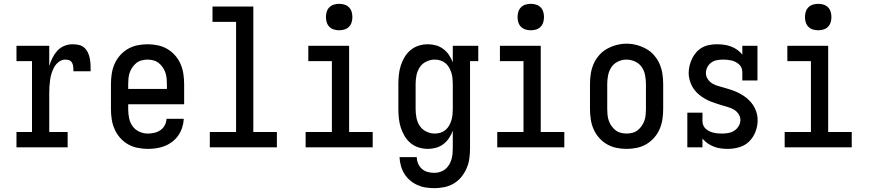

<svg xmlns="http://www.w3.org/2000/svg" viewBox="-20 -769 4540 1002"><path d="M66 0V-80H147V-450H66V-530H237V-424Q243 -445 253 -465.5Q263 -486 278 -503Q293 -520 314.5 -529Q336 -538 358 -538Q375 -538 391.5 -534.5Q408 -531 420 -520Q432 -509 439 -494Q446 -479 449 -462.5Q452 -446 452.5 -429.5Q453 -413 453 -397H363Q363 -404 363 -411Q363 -418 361.5 -425.5Q360 -433 357 -439.5Q354 -446 348.5 -450.5Q343 -455 335.5 -456.5Q328 -458 321 -458Q303 -458 288 -447Q273 -436 264 -420.5Q255 -405 249.5 -387.5Q244 -370 241.5 -352.5Q239 -335 238 -317Q237 -299 237 -281V-80H333V0Z M752 8Q725 8 698 2.5Q671 -3 648 -16Q625 -29 607 -49.5Q589 -70 578 -95Q567 -120 563 -146.5Q559 -173 559 -200V-330Q559 -357 563 -383.5Q567 -410 577.5 -434.5Q588 -459 606 -479.5Q624 -500 647 -513.5Q670 -527 696.5 -532.5Q723 -538 750 -538Q777 -538 803.5 -532.5Q830 -527 853 -513.5Q876 -500 894 -479.5Q912 -459 922.5 -434.5Q933 -410 937 -383.5Q941 -357 941 -330V-225H649V-200Q649 -177 653.5 -153.5Q658 -130 671.5 -111Q685 -92 706.5 -82Q728 -72 752 -72Q769 -72 786 -76Q803 -80 817.5 -90Q832 -100 840 -115.5Q848 -131 849 -149H939Q938 -126 931 -104Q924 -82 911 -63Q898 -44 880 -30Q862 -16 841 -7.5Q820 1 797.5 4.5Q775 8 752 8ZM649 -305H851V-330Q851 -345 849.5 -360.5Q848 -376 843 -390.5Q838 -405 829 -418Q820 -431 808 -440.5Q796 -450 780.5 -454Q765 -458 750 -458Q735 -458 719.5 -454Q704 -450 692 -440.5Q680 -431 671 -418Q662 -405 657 -390.5Q652 -376 650.5 -360.5Q649 -345 649 -330Z M1075 0V-80H1212V-655H1089V-735H1302V-80H1425V0Z M1575 0V-80H1712V-450H1589V-530H1802V-80H1925V0ZM1750 -611Q1736 -611 1722.5 -615Q1709 -619 1699 -629Q1689 -639 1685 -652.5Q1681 -666 1681 -680Q1681 -694 1685 -707.5Q1689 -721 1699 -731Q1709 -741 1722.5 -745Q1736 -749 1750 -749Q1764 -749 1777.5 -745Q1791 -741 1801 -731Q1811 -721 1815 -707.5Q1819 -694 1819 -680Q1819 -666 1815 -652.5Q1811 -639 1801 -629Q1791 -619 1777.5 -615Q1764 -611 1750 -611Z M2247 213Q2224 213 2201.5 209.5Q2179 206 2158 196.5Q2137 187 2119.5 172Q2102 157 2090 137.5Q2078 118 2072 95.5Q2066 73 2065 51H2155Q2155 68 2162 84.5Q2169 101 2182 112.5Q2195 124 2212 128.5Q2229 133 2247 133Q2262 133 2276.5 128.5Q2291 124 2303 114.5Q2315 105 2323 92Q2331 79 2335.5 64.5Q2340 50 2341.5 35Q2343 20 2343 5V-87Q2336 -67 2323.5 -48.5Q2311 -30 2294 -17Q2277 -4 2256 2Q2235 8 2213 8Q2188 8 2164.5 0.5Q2141 -7 2122.5 -22.5Q2104 -38 2091.5 -59Q2079 -80 2071.5 -103.5Q2064 -127 2061.5 -151.5Q2059 -176 2059 -200V-330Q2059 -354 2061.5 -378.5Q2064 -403 2071.5 -426.5Q2079 -450 2091.5 -471Q2104 -492 2122.5 -507.5Q2141 -523 2164.5 -530.5Q2188 -538 2213 -538Q2235 -538 2256 -532Q2277 -526 2294 -513Q2311 -500 2323.5 -481.5Q2336 -463 2343 -443V-530H2476V-450H2433V5Q2433 31 2429.5 57.5Q2426 84 2415.5 108.5Q2405 133 2388 154Q2371 175 2348.5 188.5Q2326 202 2299.5 207.5Q2273 213 2247 213ZM2249 -72Q2264 -72 2278.5 -76.5Q2293 -81 2304.5 -90.5Q2316 -100 2323.5 -113Q2331 -126 2335.5 -140.5Q2340 -155 2341.5 -170Q2343 -185 2343 -200V-330Q2343 -345 2341.5 -360Q2340 -375 2335.5 -389.5Q2331 -404 2323.5 -417Q2316 -430 2304.5 -439.5Q2293 -449 2278.5 -453.5Q2264 -458 2249 -458Q2226 -458 2204.5 -447.5Q2183 -437 2170.5 -418Q2158 -399 2153.5 -376Q2149 -353 2149 -330V-200Q2149 -177 2153.5 -154Q2158 -131 2170.5 -112Q2183 -93 2204.5 -82.5Q2226 -72 2249 -72Z M2575 0V-80H2712V-450H2589V-530H2802V-80H2925V0ZM2750 -611Q2736 -611 2722.5 -615Q2709 -619 2699 -629Q2689 -639 2685 -652.5Q2681 -666 2681 -680Q2681 -694 2685 -707.5Q2689 -721 2699 -731Q2709 -741 2722.5 -745Q2736 -749 2750 -749Q2764 -749 2777.5 -745Q2791 -741 2801 -731Q2811 -721 2815 -707.5Q2819 -694 2819 -680Q2819 -666 2815 -652.5Q2811 -639 2801 -629Q2791 -619 2777.5 -615Q2764 -611 2750 -611Z M3250 8Q3223 8 3196.5 2.5Q3170 -3 3147 -16.5Q3124 -30 3106 -50.5Q3088 -71 3077.5 -95.5Q3067 -120 3063 -146.5Q3059 -173 3059 -200V-330Q3059 -357 3063 -383.5Q3067 -410 3077.5 -434.5Q3088 -459 3106 -480Q3124 -501 3147.5 -514Q3171 -527 3197 -534Q3223 -541 3250 -541Q3277 -541 3303 -534Q3329 -527 3352.5 -514Q3376 -501 3394 -480Q3412 -459 3422.5 -434.5Q3433 -410 3437 -383.5Q3441 -357 3441 -330V-200Q3441 -173 3437 -146.5Q3433 -120 3422.5 -95.5Q3412 -71 3394 -50.5Q3376 -30 3353 -16.5Q3330 -3 3303.5 2.5Q3277 8 3250 8ZM3250 -72Q3265 -72 3280.5 -76Q3296 -80 3308 -89.5Q3320 -99 3329 -112Q3338 -125 3343 -139.5Q3348 -154 3349.5 -169.5Q3351 -185 3351 -200V-330Q3351 -353 3346.5 -376.5Q3342 -400 3329 -419Q3316 -438 3294 -448Q3272 -458 3249 -458Q3226 -458 3204.5 -447.5Q3183 -437 3170.5 -418Q3158 -399 3153.5 -376Q3149 -353 3149 -330V-200Q3149 -185 3150.5 -169.5Q3152 -154 3157 -139.5Q3162 -125 3171 -112Q3180 -99 3192 -89.5Q3204 -80 3219.5 -76Q3235 -72 3250 -72Z M3779 8Q3760 8 3741.5 5.5Q3723 3 3706 -3.5Q3689 -10 3673.5 -20.5Q3658 -31 3646 -46V0H3567V-181H3646V-136Q3646 -125 3650.5 -114.5Q3655 -104 3663.5 -96.5Q3672 -89 3682.5 -84Q3693 -79 3703.5 -76.5Q3714 -74 3725.5 -73Q3737 -72 3748 -72Q3765 -72 3781.5 -75Q3798 -78 3812 -87Q3826 -96 3835 -111Q3844 -126 3844 -143Q3844 -159 3834.5 -173.5Q3825 -188 3811 -196.5Q3797 -205 3781 -209.5Q3765 -214 3749 -219Q3733 -224 3717.5 -229Q3702 -234 3687 -240Q3672 -246 3657.5 -254.5Q3643 -263 3630 -273.5Q3617 -284 3606.5 -297Q3596 -310 3589 -324.5Q3582 -339 3578 -355.5Q3574 -372 3574 -388Q3574 -408 3579 -427.5Q3584 -447 3592.5 -464.5Q3601 -482 3614.5 -497Q3628 -512 3645.5 -521.5Q3663 -531 3682.5 -534.5Q3702 -538 3722 -538Q3740 -538 3758.5 -535.5Q3777 -533 3794.5 -526.5Q3812 -520 3827 -509.5Q3842 -499 3854 -484V-530H3933V-349H3854V-394Q3854 -405 3849.5 -415.5Q3845 -426 3836.5 -433.5Q3828 -441 3818 -446Q3808 -451 3797 -453.5Q3786 -456 3775 -457Q3764 -458 3753 -458Q3737 -458 3721 -455Q3705 -452 3692 -442.5Q3679 -433 3671.5 -418.5Q3664 -404 3664 -388Q3664 -371 3673.5 -356.5Q3683 -342 3697 -333.5Q3711 -325 3727 -320.5Q3743 -316 3758.5 -311.5Q3774 -307 3790 -302Q3806 -297 3821 -290.5Q3836 -284 3850.5 -275.5Q3865 -267 3877.5 -256.5Q3890 -246 3900.5 -233.5Q3911 -221 3918.5 -206Q3926 -191 3930 -175Q3934 -159 3934 -142Q3934 -112 3923 -82.5Q3912 -53 3890.5 -31.5Q3869 -10 3839 -1Q3809 8 3779 8Z M4075 0V-80H4212V-450H4089V-530H4302V-80H4425V0ZM4250 -611Q4236 -611 4222.5 -615Q4209 -619 4199 -629Q4189 -639 4185 -652.5Q4181 -666 4181 -680Q4181 -694 4185 -707.5Q4189 -721 4199 -731Q4209 -741 4222.5 -745Q4236 -749 4250 -749Q4264 -749 4277.5 -745Q4291 -741 4301 -731Q4311 -721 4315 -707.5Q4319 -694 4319 -680Q4319 -666 4315 -652.5Q4311 -639 4301 -629Q4291 -619 4277.5 -615Q4264 -611 4250 -611Z"/></svg>

Font: Iosevka Slab Medium
Style: Regular
Weight: 500
Monospace: yes
Designer: Belleve Invis
Foundry: Belleve Invis
Version: Version 11.1.1; ttfautohint (v1.8.3)